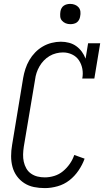

<svg xmlns="http://www.w3.org/2000/svg" viewBox="-20 -957 540 985"><path d="M210 8Q181 8 154 2.5Q127 -3 104.5 -17.5Q82 -32 66.5 -53.5Q51 -75 44 -101Q37 -127 37 -155.5Q37 -184 42 -213L99 -558Q103 -581 110.5 -604Q118 -627 130.5 -648.5Q143 -670 160.5 -688Q178 -706 199.5 -718.5Q221 -731 245 -737Q269 -743 292 -743Q314 -743 334.5 -737.5Q355 -732 371.5 -720Q388 -708 400 -691.5Q412 -675 419 -656L432 -735H494L464 -554H402Q407 -579 402.5 -603.5Q398 -628 385 -647.5Q372 -667 350 -677.5Q328 -688 303 -688Q286 -688 268 -683.5Q250 -679 234 -669.5Q218 -660 205 -646.5Q192 -633 182.5 -616.5Q173 -600 167.5 -583Q162 -566 160 -549L102 -204Q99 -184 98.5 -164.5Q98 -145 102 -127Q106 -109 115 -93Q124 -77 139 -66.5Q154 -56 172 -51.5Q190 -47 210 -47Q234 -47 258.5 -54.5Q283 -62 303 -78.5Q323 -95 338 -116.5Q353 -138 361 -162L414 -143Q403 -112 383 -82.5Q363 -53 336 -32Q309 -11 275.5 -1.5Q242 8 210 8ZM341 -833Q328 -833 317 -837.5Q306 -842 298 -851Q290 -860 289 -872.5Q288 -885 290 -898Q291 -906 295.5 -914.5Q300 -923 307.5 -928Q315 -933 323.5 -935Q332 -937 340 -937Q353 -937 364.5 -932.5Q376 -928 383.5 -919Q391 -910 392.5 -897.5Q394 -885 391 -872Q390 -864 385.5 -855.5Q381 -847 374 -842Q367 -837 358 -835Q349 -833 341 -833Z"/></svg>

Font: Iosevka Curly Slab Light
Style: Italic
Weight: 300
Italic angle: -9°
Monospace: yes
Designer: Belleve Invis
Foundry: Belleve Invis
Version: Version 22.1.2; ttfautohint (v1.8.4)